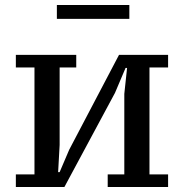

<svg xmlns="http://www.w3.org/2000/svg" viewBox="-20 -743 731 763"><path d="M43 -525H283V-475H217V-167L211 -59H217L255 -148L453 -525H648V-475H574V-50H648V0H408V-50H474V-370L485 -473H479L437 -374L236 0H43V-50H117V-475H43ZM206 -668V-723H494V-668Z"/></svg>

Font: PT Serif Caption
Style: Regular
Weight: 400
Designer: A.Korolkova, O.Umpeleva, V.Yefimov
Foundry: ParaType Ltd
Version: Version 1.000W OFL